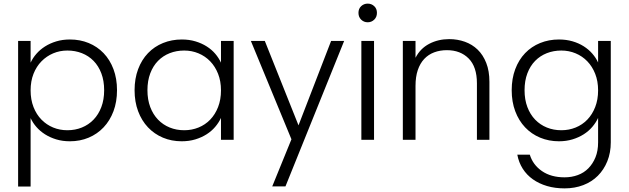

<svg xmlns="http://www.w3.org/2000/svg" viewBox="-20 -772 3472 1060"><path d="M149 -426Q161 -452 181 -475Q201 -498 228.5 -515.5Q256 -533 290.5 -543.5Q325 -554 366 -554Q422 -554 469.5 -534.5Q517 -515 552 -478.5Q587 -442 606.5 -390Q626 -338 626 -274Q626 -210 606.5 -158Q587 -106 552 -69Q517 -32 469.5 -12Q422 8 366 8Q325 8 290.5 -2.5Q256 -13 228.5 -30.5Q201 -48 181 -71Q161 -94 149 -120V258H80V-546H149ZM555 -274Q555 -326 539.5 -367Q524 -408 496.5 -436Q469 -464 432 -478.5Q395 -493 352 -493Q310 -493 273.5 -477.5Q237 -462 209 -433.5Q181 -405 165 -364.5Q149 -324 149 -273Q149 -222 165 -181Q181 -140 209 -111.5Q237 -83 273.5 -68Q310 -53 352 -53Q395 -53 432 -68Q469 -83 496.5 -111.5Q524 -140 539.5 -181Q555 -222 555 -274Z M723 -274Q723 -338 742.5 -390Q762 -442 797 -478.5Q832 -515 880 -534.5Q928 -554 984 -554Q1025 -554 1059.5 -543.5Q1094 -533 1121.5 -515.5Q1149 -498 1168.5 -475Q1188 -452 1200 -426V-546H1270V0H1200V-121Q1188 -95 1168 -71.5Q1148 -48 1120.5 -30.5Q1093 -13 1058.5 -2.5Q1024 8 983 8Q927 8 879.5 -12Q832 -32 797 -69Q762 -106 742.5 -158Q723 -210 723 -274ZM1200 -273Q1200 -324 1184 -364.5Q1168 -405 1140.5 -433.5Q1113 -462 1076 -477.5Q1039 -493 997 -493Q954 -493 917 -478.5Q880 -464 852.5 -436Q825 -408 809.5 -367Q794 -326 794 -274Q794 -222 809.5 -181Q825 -140 852.5 -111.5Q880 -83 917 -68Q954 -53 997 -53Q1039 -53 1076 -68Q1113 -83 1140.5 -111.5Q1168 -140 1184 -181Q1200 -222 1200 -273Z M1808 -546H1880L1556 257H1483L1589 -3L1365 -546H1442L1628 -80Z M1975 -546H2045V0H1975ZM2010 -649Q1989 -649 1974 -663.5Q1959 -678 1959 -701Q1959 -724 1974 -738Q1989 -752 2010 -752Q2031 -752 2046 -738Q2061 -724 2061 -701Q2061 -678 2046 -663.5Q2031 -649 2010 -649Z M2613 -312Q2613 -403 2567.5 -449Q2522 -495 2447 -495Q2409 -495 2377 -483Q2345 -471 2322 -446.5Q2299 -422 2286.5 -385Q2274 -348 2274 -298V0H2204V-546H2274V-453Q2300 -504 2349.5 -530Q2399 -556 2460 -556Q2506 -556 2546.5 -541.5Q2587 -527 2617 -498Q2647 -469 2664.5 -424.5Q2682 -380 2682 -320V0H2613Z M2805 -274Q2805 -338 2824.5 -390Q2844 -442 2879 -478.5Q2914 -515 2962 -534.5Q3010 -554 3066 -554Q3106 -554 3140.5 -544Q3175 -534 3202.5 -516.5Q3230 -499 3250 -476Q3270 -453 3282 -427V-546H3352V14Q3352 71 3333 118Q3314 165 3280.5 198.5Q3247 232 3200 250Q3153 268 3097 268Q3044 268 3000 255Q2956 242 2922 218Q2888 194 2866 159.5Q2844 125 2836 82H2905Q2922 138 2972 172.5Q3022 207 3097 207Q3136 207 3170 194.5Q3204 182 3228.5 157Q3253 132 3267.5 96.5Q3282 61 3282 14V-121Q3270 -95 3250 -71.5Q3230 -48 3202.5 -30.5Q3175 -13 3140.5 -2.5Q3106 8 3066 8Q3010 8 2962 -12Q2914 -32 2879 -69Q2844 -106 2824.5 -158Q2805 -210 2805 -274ZM3282 -273Q3282 -324 3266 -364.5Q3250 -405 3222.5 -433.5Q3195 -462 3158 -477.5Q3121 -493 3079 -493Q3036 -493 2999 -478.5Q2962 -464 2934.5 -436Q2907 -408 2891.5 -367Q2876 -326 2876 -274Q2876 -222 2891.5 -181Q2907 -140 2934.5 -111.5Q2962 -83 2999 -68Q3036 -53 3079 -53Q3121 -53 3158 -68Q3195 -83 3222.5 -111.5Q3250 -140 3266 -181Q3282 -222 3282 -273Z"/></svg>

Font: SVN-Poppins Light
Style: Regular
Weight: 300
Designer: Ninad Kale (Devanagari), Jonny Pinhorn (Latin)
Foundry: Indian Type Foundry
Version: Version 3.002 2017; ttfautohint (v1.8.3)